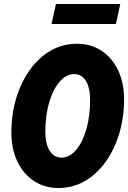

<svg xmlns="http://www.w3.org/2000/svg" viewBox="-20 -930 641 961"><path d="M273 11Q203 11 150 -24Q97 -59 67 -121.5Q37 -184 37 -266Q37 -361 62 -441.5Q87 -522 131.5 -583Q176 -644 235.5 -677.5Q295 -711 365 -711Q435 -711 488 -676Q541 -641 571 -578.5Q601 -516 601 -434Q601 -340 576 -259Q551 -178 506.5 -117Q462 -56 402.5 -22.5Q343 11 273 11ZM287 -141Q328 -141 360.5 -179Q393 -217 412 -282.5Q431 -348 431 -429Q431 -491 410 -525Q389 -559 351 -559Q311 -559 278 -520.5Q245 -482 226 -417Q207 -352 207 -271Q207 -210 228.5 -175.5Q250 -141 287 -141ZM238 -810 260 -910H582L560 -810Z"/></svg>

Font: Red Hat Mono
Style: Bold Italic
Weight: 700
Italic angle: -12°
Monospace: yes
Designer: Pentagram, MCKL
Foundry: Pentagram, MCKL
Version: Version 1.023; ttfautohint (v1.8.3)